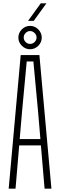

<svg xmlns="http://www.w3.org/2000/svg" viewBox="-20 -1130 360 1150"><path d="M32 0 104 -800H216L288 0H247L225 -259H95L73 0ZM98 -297H222L208 -462L180 -762H140L112 -461ZM160 -835Q132.5 -835 111.2 -855.5Q90 -876 90 -905Q90 -933 110.8 -954Q131.5 -975 160 -975Q188.5 -975 209.2 -954Q230 -933 230 -905Q230 -876 209 -855.5Q188 -835 160 -835ZM160 -867Q176 -867 187.5 -878.5Q199 -890 199 -905Q199 -921 187 -932.5Q175 -944 160 -944Q145 -944 133.5 -932.5Q122 -921 122 -905Q122 -890 133.2 -878.5Q144.5 -867 160 -867ZM148 -1005 224 -1110H258L182 -1005Z"/></svg>

Font: Big Shoulders Text Thin Thin
Style: Regular
Weight: 250
Version: Version 2.002